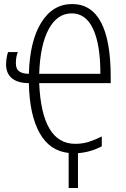

<svg xmlns="http://www.w3.org/2000/svg" viewBox="-20 -745 619 945"><path d="M333 -679.2Q261.7 -679.2 219.7 -601.6Q177.7 -523.9 172.9 -381.8H474.1Q474.1 -526.4 438 -603Q402.3 -679.2 333 -679.2ZM350.1 -37.1Q386.2 -37.1 415.5 -46.4Q447.8 -56.6 481 -73.2V-24.9Q425.3 4.4 363.8 8.8V180.2H317.9V7.8Q224.6 -2 175.3 -89.8Q125 -179.2 122.1 -335.9Q68.4 -335.9 39.1 -359.4Q9.8 -382.8 9.8 -429.2Q9.8 -441.4 13.2 -462.9Q16.1 -481 20 -488.8H67.9Q58.1 -466.3 58.1 -433.1Q58.1 -405.8 74.2 -394Q90.8 -381.8 122.1 -381.8Q126.5 -542 182.6 -633.3Q239.3 -725.1 335 -725.1Q429.7 -725.1 477.1 -635.3Q524.9 -544.9 524.9 -366.2V-335.9H172.9Q185.5 -37.1 350.1 -37.1Z"/></svg>

Font: Germano
Style: Regular
Weight: 300
Width: 3
Foundry: Ascender Corporation
Version: Version 1.10; ttfautohint (v1.5)